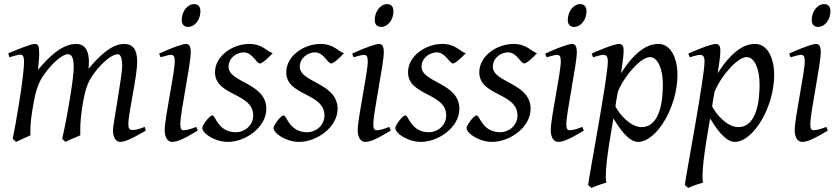

<svg xmlns="http://www.w3.org/2000/svg" viewBox="-20 -671 4075 935"><path d="M42 5 58 20C74 12 117 -6 128 -12V-29C128 -61 129 -94 147 -188C162 -264 185 -294 196 -310C241 -373 288 -407 310 -407C337 -407 339 -371 339 -342C339 -296 314 -136 283 5L299 20C326 6 347 -1 371 -12V-49C371 -86 383 -202 407 -260C433 -324 513 -407 554 -407C562 -407 575 -398 575 -351C575 -300 530 -63 530 -37C530 -4 544 20 564 20C589 20 621 5 690 -35L685 -53C650 -39 635 -38 623 -38C609 -38 605 -49 605 -66C605 -123 648 -295 648 -371C648 -435 623 -457 585 -457C523 -457 463 -398 411 -336C412 -346 413 -357 413 -371C413 -412 401 -457 351 -457C277 -457 211 -385 165 -331C168 -359 171 -394 171 -401C171 -446 168 -457 149 -457C131 -457 66 -431 20 -411L26 -392C31 -394 69 -405 78 -405C89 -405 97 -400 97 -371C97 -296 54 -51 42 5Z M925 -651C891 -651 865 -613 865 -574C865 -548 880 -540 896 -540C929 -540 956 -575 956 -616C956 -638 946 -651 925 -651ZM885 -457C867 -457 813 -435 796 -428L755 -410L762 -392C767 -393 801 -404 811 -404C825 -404 831 -398 831 -371C831 -319 782 -95 782 -37C782 -3 796 20 818 20C843 20 875 6 943 -35L936 -53C900 -39 886 -37 873 -37C864 -37 858 -43 858 -66C858 -123 909 -359 909 -416C909 -450 899 -457 885 -457Z M1027 -319C1027 -203 1213 -220 1213 -109C1213 -59 1170 -27 1129 -27C1042 -27 1029 -109 1015 -109C999 -109 965 -60 965 -48C965 -22 1025 20 1090 20C1175 20 1277 -51 1277 -141C1277 -268 1093 -268 1093 -346C1093 -389 1132 -416 1167 -416C1210 -416 1228 -362 1246 -362C1258 -362 1291 -393 1308 -412C1280 -420 1259 -457 1193 -457C1115 -457 1027 -400 1027 -319Z M1374 -319C1374 -203 1560 -220 1560 -109C1560 -59 1517 -27 1476 -27C1389 -27 1376 -109 1362 -109C1346 -109 1312 -60 1312 -48C1312 -22 1372 20 1437 20C1522 20 1624 -51 1624 -141C1624 -268 1440 -268 1440 -346C1440 -389 1479 -416 1514 -416C1557 -416 1575 -362 1593 -362C1605 -362 1638 -393 1655 -412C1627 -420 1606 -457 1540 -457C1462 -457 1374 -400 1374 -319Z M1865 -651C1831 -651 1805 -613 1805 -574C1805 -548 1820 -540 1836 -540C1869 -540 1896 -575 1896 -616C1896 -638 1886 -651 1865 -651ZM1825 -457C1807 -457 1753 -435 1736 -428L1695 -410L1702 -392C1707 -393 1741 -404 1751 -404C1765 -404 1771 -398 1771 -371C1771 -319 1722 -95 1722 -37C1722 -3 1736 20 1758 20C1783 20 1815 6 1883 -35L1876 -53C1840 -39 1826 -37 1813 -37C1804 -37 1798 -43 1798 -66C1798 -123 1849 -359 1849 -416C1849 -450 1839 -457 1825 -457Z M1967 -319C1967 -203 2153 -220 2153 -109C2153 -59 2110 -27 2069 -27C1982 -27 1969 -109 1955 -109C1939 -109 1905 -60 1905 -48C1905 -22 1965 20 2030 20C2115 20 2217 -51 2217 -141C2217 -268 2033 -268 2033 -346C2033 -389 2072 -416 2107 -416C2150 -416 2168 -362 2186 -362C2198 -362 2231 -393 2248 -412C2220 -420 2199 -457 2133 -457C2055 -457 1967 -400 1967 -319Z M2314 -319C2314 -203 2500 -220 2500 -109C2500 -59 2457 -27 2416 -27C2329 -27 2316 -109 2302 -109C2286 -109 2252 -60 2252 -48C2252 -22 2312 20 2377 20C2462 20 2564 -51 2564 -141C2564 -268 2380 -268 2380 -346C2380 -389 2419 -416 2454 -416C2497 -416 2515 -362 2533 -362C2545 -362 2578 -393 2595 -412C2567 -420 2546 -457 2480 -457C2402 -457 2314 -400 2314 -319Z M2805 -651C2771 -651 2745 -613 2745 -574C2745 -548 2760 -540 2776 -540C2809 -540 2836 -575 2836 -616C2836 -638 2826 -651 2805 -651ZM2765 -457C2747 -457 2693 -435 2676 -428L2635 -410L2642 -392C2647 -393 2681 -404 2691 -404C2705 -404 2711 -398 2711 -371C2711 -319 2662 -95 2662 -37C2662 -3 2676 20 2698 20C2723 20 2755 6 2823 -35L2816 -53C2780 -39 2766 -37 2753 -37C2744 -37 2738 -43 2738 -66C2738 -123 2789 -359 2789 -416C2789 -450 2779 -457 2765 -457Z M3208 -260C3208 -189 3197 -52 3104 -52C3051 -52 2997 -113 2977 -153C2981 -182 2980 -175 2989 -225C3026 -312 3104 -393 3145 -393C3183 -393 3208 -336 3208 -260ZM2844 230 2860 244C2894 229 2933 218 2933 218C2931 212 2930 201 2930 189C2930 104 2963 -65 2967 -94C2993 -52 3039 20 3087 20C3177 20 3279 -149 3279 -306C3279 -396 3242 -457 3187 -457C3157 -457 3090 -450 3004 -314C3011 -357 3017 -400 3017 -425C3017 -444 3012 -457 2994 -457C2969 -457 2877 -418 2861 -410L2868 -392C2871 -393 2906 -404 2917 -404C2936 -404 2940 -391 2940 -371C2940 -296 2849 184 2844 230Z M3679 -260C3679 -189 3668 -52 3575 -52C3522 -52 3468 -113 3448 -153C3452 -182 3451 -175 3460 -225C3497 -312 3575 -393 3616 -393C3654 -393 3679 -336 3679 -260ZM3315 230 3331 244C3365 229 3404 218 3404 218C3402 212 3401 201 3401 189C3401 104 3434 -65 3438 -94C3464 -52 3510 20 3558 20C3648 20 3750 -149 3750 -306C3750 -396 3713 -457 3658 -457C3628 -457 3561 -450 3475 -314C3482 -357 3488 -400 3488 -425C3488 -444 3483 -457 3465 -457C3440 -457 3348 -418 3332 -410L3339 -392C3342 -393 3377 -404 3388 -404C3407 -404 3411 -391 3411 -371C3411 -296 3320 184 3315 230Z M3993 -651C3959 -651 3933 -613 3933 -574C3933 -548 3948 -540 3964 -540C3997 -540 4024 -575 4024 -616C4024 -638 4014 -651 3993 -651ZM3953 -457C3935 -457 3881 -435 3864 -428L3823 -410L3830 -392C3835 -393 3869 -404 3879 -404C3893 -404 3899 -398 3899 -371C3899 -319 3850 -95 3850 -37C3850 -3 3864 20 3886 20C3911 20 3943 6 4011 -35L4004 -53C3968 -39 3954 -37 3941 -37C3932 -37 3926 -43 3926 -66C3926 -123 3977 -359 3977 -416C3977 -450 3967 -457 3953 -457Z"/></svg>

Font: Temporarium
Style: Italic
Weight: 400
Italic angle: -7°
Version: Version 1.1